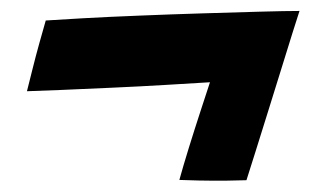

<svg xmlns="http://www.w3.org/2000/svg" viewBox="-20 -452 554 342"><path d="M513.5 -432.5Q510 -422 501.2 -394Q492.5 -366 481 -329Q469.5 -292 457.5 -253.5Q445.5 -215 435.2 -182.2Q425 -149.5 419 -131Q408 -130.5 382.8 -130.2Q357.5 -130 333 -130.5Q308.5 -131 299.5 -131.5Q305.5 -153.5 316.2 -188.2Q327 -223 337.8 -256Q348.5 -289 354 -305.5Q322.5 -303.5 276 -300.8Q229.5 -298 180 -295.8Q130.5 -293.5 89.5 -291.8Q48.5 -290 28 -289.5Q32 -305.5 37.8 -328.5Q43.5 -351.5 50 -374.8Q56.5 -398 61.5 -415.5Q83.5 -417 128.2 -419.5Q173 -422 228.8 -424.2Q284.5 -426.5 340.5 -428.2Q396.5 -430 442.8 -431.2Q489 -432.5 513.5 -432.5Z"/></svg>

Font: Grandstander
Style: Bold Italic
Weight: 700
Italic angle: -15°
Designer: Tyler Finck
Foundry: Etcetera Type Co
Version: Version 1.200; ttfautohint (v1.8.3)